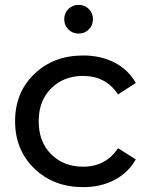

<svg xmlns="http://www.w3.org/2000/svg" viewBox="-20 -763 611 789"><path d="M345 -642Q328 -625 303 -625Q278 -625 261 -642Q244 -659 244 -684Q244 -709 261 -726Q278 -743 303 -743Q328 -743 345 -726Q362 -709 362 -684Q362 -659 345 -642ZM322 6Q200 6 121 -70.5Q42 -147 42 -265Q42 -383 121 -459Q200 -535 322 -535Q394 -535 450.5 -506Q507 -477 538 -422L465 -375Q415 -451 321 -451Q242 -451 190.5 -400Q139 -349 139 -265Q139 -180 190.5 -129Q242 -78 321 -78Q415 -78 465 -154L538 -108Q507 -53 450.5 -23.5Q394 6 322 6Z"/></svg>

Font: Montserrat
Style: Regular
Weight: 500
Designer: Julieta Ulanovsky
Foundry: Julieta Ulanovsky
Version: Version 7.200;PS 007.200;hotconv 1.0.88;makeotf.lib2.5.64775